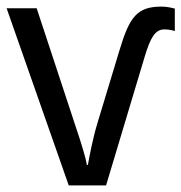

<svg xmlns="http://www.w3.org/2000/svg" viewBox="-20 -561 549 581"><path d="M469 -541C395 -541 372 -511 341 -407L275 -189C261 -143 251 -90 246 -62H243C240 -81 227 -125 208 -181L91 -536H0L188 0H301L418 -390C435 -446 449 -472 477 -472C488 -472 501 -470 509 -467V-535C497 -538 484 -541 469 -541Z"/></svg>

Font: Noto Sans Thai
Style: Regular
Weight: 400
Designer: Monotype Design Team
Foundry: Monotype Imaging Inc.
Version: Version 1.901